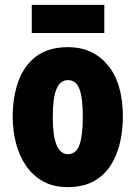

<svg xmlns="http://www.w3.org/2000/svg" viewBox="-20 -756 556 786"><path d="M483 -278Q483 -225 471.5 -173.5Q460 -122 434 -80.5Q408 -39 364.5 -14.5Q321 10 257 10Q198 10 155.5 -14Q113 -38 85.5 -79Q58 -120 45 -171.5Q32 -223 32 -278Q32 -358 55 -422.5Q78 -487 128 -525Q178 -563 259 -563Q360 -563 421.5 -489Q483 -415 483 -278ZM196 -276Q196 -125 258 -125Q292 -125 305.5 -163.5Q319 -202 319 -278Q319 -354 305.5 -391Q292 -428 258 -428Q226 -428 211 -391Q196 -354 196 -276ZM407 -736V-621H110V-736Z"/></svg>

Font: Noto Sans Gurmukhi ExtraCondensed Black
Style: Regular
Weight: 900
Width: 2
Designer: Jelle Bosma - Monotype Design Team
Foundry: Monotype Imaging Inc.
Version: Version 2.004; ttfautohint (v1.8.4.7-5d5b)